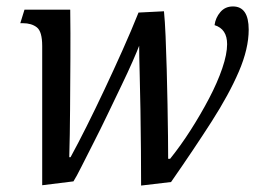

<svg xmlns="http://www.w3.org/2000/svg" viewBox="-20 -566 804 596"><path d="M418 10Q418 -36 417.5 -98Q417 -160 416 -223.5Q415 -287 413.5 -341Q412 -395 412 -424Q406 -408 391.5 -375Q377 -342 356.5 -299.5Q336 -257 314 -211Q292 -165 270.5 -123Q249 -81 233 -49Q217 -17 208 -3L111 9V-423Q111 -468 94.5 -481Q78 -494 51 -494H43L56 -536H198Q199 -465 198.5 -384.5Q198 -304 197.5 -225Q197 -146 195 -78H199Q222 -120 249 -174Q276 -228 304.5 -288.5Q333 -349 360.5 -410.5Q388 -472 410 -527L489 -531Q492 -501 494 -454Q496 -407 497.5 -352Q499 -297 500 -242.5Q501 -188 501.5 -143.5Q502 -99 502 -73H508Q541 -114 572 -162.5Q603 -211 629 -260.5Q655 -310 670 -354Q685 -398 685 -429Q685 -476 646 -488Q649 -511 664 -528.5Q679 -546 703 -546Q752 -546 752 -474Q752 -415 721.5 -344Q691 -273 636.5 -188Q582 -103 511 -1Z"/></svg>

Font: Noto Serif SemiCondensed
Style: Italic
Weight: 400
Width: 4
Italic angle: -12°
Designer: Monotype Design Team
Foundry: Monotype Imaging Inc.
Version: Version 2.013